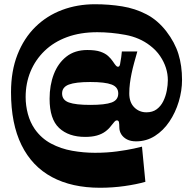

<svg xmlns="http://www.w3.org/2000/svg" viewBox="-20 -691 903 906"><path d="M452 195Q319 195 225 144.5Q131 94 81.5 -6.5Q32 -107 32 -256Q32 -356 62.5 -433.5Q93 -511 147 -564Q201 -617 273 -644Q345 -671 428 -671Q495 -671 556.5 -661Q618 -651 671 -623.5Q724 -596 765 -543Q805 -491 822 -436Q839 -381 839 -314Q839 -263 823.5 -211.5Q808 -160 779.5 -117.5Q751 -75 711 -49.5Q671 -24 622 -24Q597 -24 579.5 -33Q562 -42 552.5 -57Q543 -72 543 -91Q543 -104 541.5 -113.5Q540 -123 531 -123Q526 -123 520.5 -117Q515 -111 504 -97Q493 -82 476.5 -70Q460 -58 437 -51.5Q414 -45 382 -45Q304 -45 259 -87Q214 -129 214 -225Q214 -289 234 -341Q254 -393 293.5 -424Q333 -455 392 -455Q431 -455 454 -447Q477 -439 490.5 -426.5Q504 -414 512 -402Q522 -387 527 -381.5Q532 -376 536 -376Q542 -376 544.5 -381.5Q547 -387 548 -397Q550 -406 552 -421Q554 -436 555 -448H628Q620 -420 613 -394.5Q606 -369 601 -345Q596 -321 593 -297.5Q590 -274 590 -250Q590 -208 613.5 -184.5Q637 -161 671 -161Q700 -161 719.5 -175.5Q739 -190 750.5 -213.5Q762 -237 767 -263.5Q772 -290 772 -313Q772 -342 763 -370.5Q754 -399 735.5 -426.5Q717 -454 688 -476Q639 -514 571.5 -526.5Q504 -539 439 -539Q359 -539 296.5 -516Q234 -493 190.5 -451Q147 -409 124 -353.5Q101 -298 101 -233Q101 -193 111.5 -153.5Q122 -114 144 -82Q175 -38 221 -13.5Q267 11 321 20.5Q375 30 428 30Q484 30 532 23.5Q580 17 612 10Q644 3 650 1L666 167Q624 179 567.5 187Q511 195 452 195ZM273 -250Q273 -219 305 -207.5Q337 -196 406 -196Q476 -196 507 -207.5Q538 -219 538 -250Q538 -280 507 -292Q476 -304 406 -304Q337 -304 305 -292Q273 -280 273 -250Z"/></svg>

Font: Ojuju ExtraBold
Style: Regular
Weight: 800
Designer: Chisaokwu Joboson, Mirko Velimirovic
Foundry: Udi Foundry
Version: Version 1.000